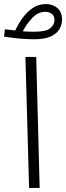

<svg xmlns="http://www.w3.org/2000/svg" viewBox="-43 -924 325 944"><path d="M126 -731Q102 -731 72 -733Q42 -735 16 -738.5Q-10 -742 -23 -744L-19 -780Q-10 -779 3 -777.5Q16 -776 32 -774Q46 -805 67.5 -835Q89 -865 117.5 -884.5Q146 -904 183 -904Q216 -904 239 -884.5Q262 -865 262 -828Q262 -804 249.5 -781.5Q237 -759 207 -745Q177 -731 126 -731ZM180 -866Q145 -866 117 -837Q89 -808 69 -770Q83 -769 97.5 -768.5Q112 -768 125 -768Q184 -768 204.5 -785.5Q225 -803 225 -825Q225 -846 211.5 -856Q198 -866 180 -866ZM100 0 82 -644H135L152 0Z"/></svg>

Font: Noto Sans Arabic UI Lt
Style: Regular
Weight: 300
Designer: Monotype Design Team, Nadine Chahine and Nizar Qandah
Foundry: Monotype Imaging Inc.
Version: Version 2.010; ttfautohint (v1.8.4.7-5d5b)